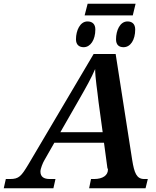

<svg xmlns="http://www.w3.org/2000/svg" viewBox="-63 -1001 828 1021"><path d="M387 -919H643L658 -981H403ZM382 -750C418 -750 444 -789 444 -844C444 -874 427 -887 402 -887C363 -887 341 -839 341 -792C341 -762 359 -750 382 -750ZM594 -750C631 -750 656 -789 656 -844C656 -874 639 -887 615 -887C575 -887 554 -839 554 -792C554 -762 570 -750 594 -750ZM232 -49H202C171 -49 152 -60 152 -89C152 -104 165 -136 173 -149L226 -242H490L509 -101C508 -107 511 -108 511 -99C511 -69 484 -49 437 -49H421L411 0H711L723 -49H704C663 -49 651 -82 640 -150L552 -714H435L88 -127C50 -64 38 -49 -10 -49H-32L-43 0H221ZM360 -476C396 -539 423 -587 443 -634C443 -586 455 -518 461 -459L483 -298H258Z"/></svg>

Font: Noto Serif Semi
Style: Italic
Weight: 600
Italic angle: -12°
Designer: Monotype Design Team
Foundry: Monotype Imaging Inc.
Version: Version 1.901